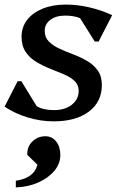

<svg xmlns="http://www.w3.org/2000/svg" viewBox="-32 -516 514 837"><path d="M202 13Q145 13 89 -4Q33 -21 -12 -51L45 -162H61L128 -53Q157 -36 204 -36Q251 -36 281 -59.5Q311 -83 311 -120Q311 -146 293 -163Q275 -180 246.5 -192Q218 -204 186.5 -216.5Q155 -229 126.5 -246Q98 -263 80 -289.5Q62 -316 62 -356Q62 -398 86.5 -429.5Q111 -461 154.5 -478.5Q198 -496 255 -496Q306 -496 357.5 -484Q409 -472 457 -450L398 -335H381L317 -437Q289 -448 252 -448Q212 -448 187.5 -429.5Q163 -411 163 -382Q163 -353 181 -335Q199 -317 227 -304Q255 -291 287 -279Q319 -267 347.5 -250.5Q376 -234 394 -209Q412 -184 412 -145Q412 -72 355.5 -29.5Q299 13 202 13ZM37 301V272Q117 260 131 202L87 159V154Q87 122 110 100Q133 78 166 78Q195 78 213 101Q231 124 231 160Q231 197 205.5 228Q180 259 136 279Q92 299 37 301Z"/></svg>

Font: Platypi
Style: Italic
Weight: 400
Italic angle: -13°
Designer: David Sargent
Foundry: Bolt Cutter Type
Version: Version 1.200; ttfautohint (v1.8.4.7-5d5b)